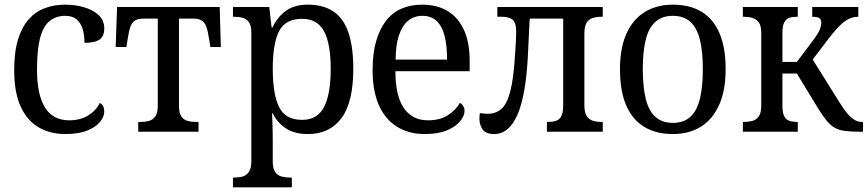

<svg xmlns="http://www.w3.org/2000/svg" viewBox="-20 -566 3728 825"><path d="M260 10Q197 10 147.5 -18Q98 -46 69.5 -106.5Q41 -167 41 -265Q41 -344 58 -398Q75 -452 104.5 -484.5Q134 -517 174 -531.5Q214 -546 260 -546Q304 -546 342.5 -534.5Q381 -523 404.5 -500.5Q428 -478 428 -444Q428 -421 419 -407.5Q410 -394 391 -388Q372 -382 343 -382Q343 -414 335.5 -440Q328 -466 310 -482Q292 -498 260 -498Q223 -498 195.5 -477.5Q168 -457 153.5 -407Q139 -357 139 -266Q139 -160 173 -104.5Q207 -49 278 -49Q325 -49 359 -70Q393 -91 409 -124Q419 -118 423.5 -109Q428 -100 428 -87Q428 -65 410 -42.5Q392 -20 355 -5Q318 10 260 10Z M574 0V-42H583Q603 -42 620 -46.5Q637 -51 647.5 -66Q658 -81 658 -112V-486H596Q574 -486 561 -478.5Q548 -471 541 -452.5Q534 -434 529 -401L523 -364H477L483 -536H924L929 -364H884L878 -401Q873 -434 866 -452.5Q859 -471 846 -478.5Q833 -486 811 -486H749V-112Q749 -81 759 -66Q769 -51 786 -46.5Q803 -42 824 -42H833V0Z M981 239V197H985Q1006 197 1022.5 192.5Q1039 188 1049.5 172.5Q1060 157 1060 127V-425Q1060 -456 1049.5 -470.5Q1039 -485 1022.5 -489.5Q1006 -494 985 -494H981V-536H1137L1147 -448H1151Q1172 -493 1208.5 -519.5Q1245 -546 1303 -546Q1368 -546 1411.5 -517.5Q1455 -489 1476.5 -428Q1498 -367 1498 -270Q1498 -126 1447 -58Q1396 10 1303 10Q1246 10 1209 -14Q1172 -38 1152 -79H1149Q1150 -62 1150.5 -41.5Q1151 -21 1151.5 -1.5Q1152 18 1152 34V129Q1152 159 1162.5 173.5Q1173 188 1190 192.5Q1207 197 1226 197H1234V239ZM1278 -51Q1344 -51 1372.5 -106.5Q1401 -162 1401 -270Q1401 -378 1372.5 -431.5Q1344 -485 1278 -485Q1206 -485 1179 -432Q1152 -379 1152 -270Q1152 -162 1179 -106.5Q1206 -51 1278 -51Z M1805 10Q1737 10 1686.5 -21Q1636 -52 1608.5 -113Q1581 -174 1581 -265Q1581 -336 1596 -388.5Q1611 -441 1638.5 -476.5Q1666 -512 1705.5 -529Q1745 -546 1794 -546Q1858 -546 1903.5 -518.5Q1949 -491 1973.5 -437.5Q1998 -384 1998 -305V-260H1679Q1679 -155 1715 -102Q1751 -49 1819 -49Q1870 -49 1904.5 -71Q1939 -93 1956 -124Q1964 -120 1970 -111Q1976 -102 1976 -89Q1976 -69 1958 -46Q1940 -23 1902 -6.5Q1864 10 1805 10ZM1901 -310Q1901 -370 1890.5 -411.5Q1880 -453 1856.5 -475.5Q1833 -498 1795 -498Q1758 -498 1732.5 -476Q1707 -454 1693.5 -412Q1680 -370 1680 -310Z M2103 10Q2068 10 2054 -9.5Q2040 -29 2040 -57Q2040 -63 2040.5 -69Q2041 -75 2042 -80Q2051 -79 2059 -78Q2067 -77 2075 -77Q2110 -77 2134 -97.5Q2158 -118 2172.5 -173Q2187 -228 2193 -331Q2194 -346 2195 -360Q2196 -374 2196.5 -386.5Q2197 -399 2197.5 -410.5Q2198 -422 2198 -432Q2198 -467 2183.5 -480.5Q2169 -494 2135 -494H2117V-536H2570V-494H2566Q2545 -494 2528 -489Q2511 -484 2501 -469Q2491 -454 2491 -422V-114Q2491 -83 2501 -67.5Q2511 -52 2528 -47Q2545 -42 2566 -42H2570V0H2330V-42H2334Q2353 -42 2368 -46.5Q2383 -51 2391.5 -66Q2400 -81 2400 -112V-486H2256L2248 -321Q2239 -154 2203 -72Q2167 10 2103 10Z M2871 10Q2799 10 2748 -21Q2697 -52 2670.5 -113.5Q2644 -175 2644 -269Q2644 -360 2672 -422Q2700 -484 2751.5 -515Q2803 -546 2871 -546Q2944 -546 2994.5 -515.5Q3045 -485 3071.5 -423.5Q3098 -362 3098 -269Q3098 -177 3070 -115Q3042 -53 2991.5 -21.5Q2941 10 2871 10ZM2871 -38Q2918 -38 2946.5 -64Q2975 -90 2987.5 -142Q3000 -194 3000 -269Q3000 -344 2987.5 -395Q2975 -446 2946.5 -472Q2918 -498 2871 -498Q2825 -498 2796 -472Q2767 -446 2754.5 -395Q2742 -344 2742 -269Q2742 -194 2754.5 -142Q2767 -90 2796 -64Q2825 -38 2871 -38Z M3172 0V-42H3176Q3196 -42 3213 -46.5Q3230 -51 3240.5 -66Q3251 -81 3251 -112V-424Q3251 -455 3240.5 -469.5Q3230 -484 3213 -489Q3196 -494 3176 -494H3172V-536H3408V-494H3405Q3386 -494 3372 -489.5Q3358 -485 3350 -470Q3342 -455 3342 -425V-300H3404L3468 -385Q3495 -420 3502 -438Q3509 -456 3509 -469Q3509 -483 3500 -488.5Q3491 -494 3470 -494V-536H3668V-494Q3646 -494 3626 -484Q3606 -474 3586 -453.5Q3566 -433 3541 -401L3453 -285L3459 -331L3588 -125Q3604 -99 3619 -80.5Q3634 -62 3650 -52Q3666 -42 3684 -42H3688V0H3674Q3636 0 3610 -3.5Q3584 -7 3566 -17.5Q3548 -28 3532 -47.5Q3516 -67 3496 -99L3404 -250H3342V-111Q3342 -81 3350 -66Q3358 -51 3372.5 -46.5Q3387 -42 3405 -42H3408V0Z"/></svg>

Font: Noto Serif SemiCondensed
Style: Regular
Weight: 400
Width: 4
Designer: Monotype Design Team
Foundry: Monotype Imaging Inc.
Version: Version 2.013